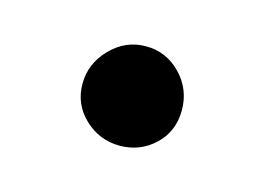

<svg xmlns="http://www.w3.org/2000/svg" viewBox="-37 -450 327 237"><g transform="rotate(15 127.0 -331.5)"><path d="M127 -395Q153 -395 171.5 -376Q190 -357 190 -330Q190 -303 171.5 -285.5Q153 -268 127 -268Q101 -268 82 -286Q63 -304 63 -330Q63 -356 82 -375.5Q101 -395 127 -395Z"/></g></svg>

Font: Cardo
Style: Regular
Weight: 400
Designer: David J. Perry
Foundry: David J. Perry
Version: Version 1.0451